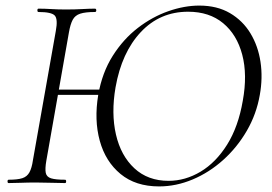

<svg xmlns="http://www.w3.org/2000/svg" viewBox="-20 -656 975 688"><path d="M161 -316 165 -335H359L356 -316ZM98 -82 180 -545Q188 -588 176 -600.5Q164 -613 118 -613Q114 -613 114 -619Q114 -625 118 -625Q140 -625 164 -623.5Q188 -622 216 -622Q248 -622 274.5 -623.5Q301 -625 320 -625Q325 -625 325 -619Q325 -613 320 -613Q286 -613 267.5 -607Q249 -601 240.5 -585Q232 -569 227 -540L146 -80Q141 -51 144 -36.5Q147 -22 163 -17Q179 -12 213 -12Q217 -12 217 -6Q217 0 213 0Q191 0 165 -1Q139 -2 109 -2Q79 -2 55 -1Q31 0 11 0Q7 0 7 -6Q7 -12 11 -12Q43 -12 60 -17.5Q77 -23 85.5 -38.5Q94 -54 98 -82ZM550 12Q466 12 412 -32.5Q358 -77 337.5 -151.5Q317 -226 332 -316Q346 -396 384 -456Q422 -516 474 -556Q526 -596 583.5 -616Q641 -636 694 -636Q758 -636 804 -609Q850 -582 877.5 -536.5Q905 -491 913.5 -434Q922 -377 911 -316Q899 -247 864.5 -187.5Q830 -128 780 -83Q730 -38 670.5 -13Q611 12 550 12ZM584 -8Q644 -8 699 -41Q754 -74 794 -138Q834 -202 850 -295Q867 -388 848 -460Q829 -532 779.5 -573Q730 -614 654 -614Q553 -614 484.5 -541Q416 -468 394 -343Q378 -250 395.5 -174Q413 -98 461.5 -53Q510 -8 584 -8Z"/></svg>

Font: Cormorant Garamond Light
Style: Italic
Weight: 300
Italic angle: -10°
Designer: Christian Thalmann (Catharsis Fonts)
Foundry: Catharsis Fonts
Version: Version 4.001